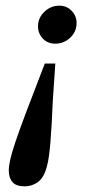

<svg xmlns="http://www.w3.org/2000/svg" viewBox="-20 -476 313 677"><path d="M175 -252 166 -118Q159 59 147 104Q137 148 115.5 164.5Q94 181 66 181Q37 181 24 166Q11 151 11 125Q11 110 16 87Q21 64 34.5 24Q48 -16 73 -82.5Q98 -149 138 -252ZM250 -395Q250 -364 227.5 -343Q205 -322 175 -322Q148 -322 131 -340Q114 -358 114 -383Q114 -413 136.5 -434.5Q159 -456 189 -456Q215 -456 232.5 -438Q250 -420 250 -395Z"/></svg>

Font: Lisu Bosa ExtraBold
Style: Italic
Weight: 800
Italic angle: -19°
Designer: David Morse, Annie Olsen, Victor Gaultney, Frank Grießhammer (Latin)
Foundry: SIL International
Version: Version 2.000